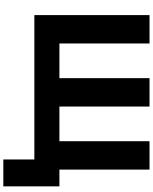

<svg xmlns="http://www.w3.org/2000/svg" viewBox="98 -832 921 1157"><g transform="rotate(90 558.5 -253.5)"><path d="M71 0V-694H242V-151H451V-694H622V-151H831V-694H1002V-151H1103V187H941V0Z"/></g></svg>

Font: Cantarell Extra Bold
Style: Regular
Weight: 800
Designer: Dave Crossland, Nikolaus Waxweiler, Florian Fecher, Jacques Le Bailly, Eben Sorkin, Alexei Vanyashin, Alexios Zavras, Em
Version: Version 0.303